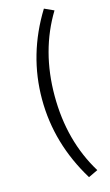

<svg xmlns="http://www.w3.org/2000/svg" viewBox="-150 -869 638 1117"><g transform="rotate(-15 169.0 -310.5)"><path d="M239 197Q92 -43 92 -311Q92 -580 239 -818L296 -792Q168 -582 168 -311Q168 -39 296 170Z"/></g></svg>

Font: KaiGen Gothic CN Regular
Style: Regular
Weight: 400
Designer: Ryoko NISHIZUKA  (kana & ideographs); Paul D. Hunt (Latin, Greek & Cyrillic); Wenlong ZHANG  (bopomofo); Sandoll Communi
Foundry: Adobe Systems Incorporated
Version: Version 1.002.20150501